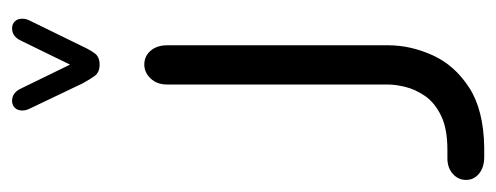

<svg xmlns="http://www.w3.org/2000/svg" viewBox="-367 -375 822 318"><g transform="rotate(-90 44.0 -216.0)"><path d="M96 -511 135 -591Q142 -607 156 -607Q163 -607 167.5 -602.5Q172 -598 172 -590Q172 -584 169 -578L126 -490Q121 -479 115 -470.5Q109 -462 96 -462Q83 -462 77 -470.5Q71 -479 65 -490L23 -578Q20 -584 20 -590Q20 -598 24.5 -602.5Q29 -607 36 -607Q50 -607 57 -591ZM-41 175H-57Q-74 175 -84.5 166.5Q-95 158 -95 145Q-95 132 -85 123Q-75 114 -59 114H-45Q-10 114 11.5 103.5Q33 93 44 77Q55 61 59 44.5Q63 28 63 16V-350Q63 -367 73 -377.5Q83 -388 96 -388Q110 -388 119 -377.5Q128 -367 128 -350V16Q128 53 111.5 89.5Q95 126 58 150Q21 174 -41 175Z"/></g></svg>

Font: Beiruti
Style: Regular
Weight: 400
Designer: Arlette Boutros
Foundry: Boutros
Version: Version 1.41